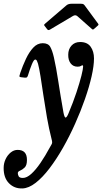

<svg xmlns="http://www.w3.org/2000/svg" viewBox="-124 -770 559 1051"><path d="M300.5 -405Q276.5 -405 262.8 -423Q249 -441 249.5 -470.5Q249.5 -500.5 267.2 -520.2Q285 -540 314.5 -540Q354 -540 372.2 -514.2Q390.5 -488.5 390.5 -450Q390.5 -410 377.5 -352.5Q364.5 -295 341.2 -228.2Q318 -161.5 287.2 -92.8Q256.5 -24 220.8 38.8Q185 101.5 147 151.5Q109 201.5 71 231Q33 260.5 -1.5 261.5Q-45.5 263 -75 233Q-104.5 203 -104 149Q-104 124 -93.5 101.5Q-83 79 -65.5 64.8Q-48 50.5 -27.5 50.5Q24 50.5 23.5 106Q23.5 135 11 147Q-1.5 159 -14 164Q-26.5 169 -26.5 177.5Q-26.5 185.5 -22 194.8Q-17.5 204 1.5 204Q22.5 204 47 182Q71.5 160 97.5 122Q123.5 84 148.5 37.5Q155 26 158.2 20.5Q161.5 15 161.5 8.8Q161.5 2.5 157.5 -12Q144 -65 133.2 -126.2Q122.5 -187.5 113.8 -246.5Q105 -305.5 97.8 -351.8Q90.5 -398 84 -421.5Q81.5 -429.5 78.2 -436.8Q75 -444 68.5 -444Q61 -444 50 -417Q39 -390 29 -357Q26 -348 22.5 -346.2Q19 -344.5 11.5 -345L-6.5 -347Q-18.5 -348 -17.8 -353.8Q-17 -359.5 -13 -371Q0.5 -410.5 18 -447.8Q35.5 -485 58 -509.2Q80.5 -533.5 110 -533.5Q140 -533.5 151.2 -513.2Q162.5 -493 171 -456Q183.5 -401 194.8 -326.8Q206 -252.5 223.5 -153.5Q229 -125.5 235.5 -126.5Q242 -127.5 251 -149.5Q277 -211.5 294.8 -265.2Q312.5 -319 321.8 -356.2Q331 -393.5 331 -406.5Q331 -412.5 327.5 -412.5Q324 -412.5 318.5 -408.8Q313 -405 300.5 -405ZM133 -611.5 121.5 -626.5Q116.5 -632.5 117.2 -634.5Q118 -636.5 124.5 -642L240 -741Q250 -749.5 268 -749.5H317.5Q327.5 -749.5 331.5 -747.5Q335.5 -745.5 339 -741L413 -640.5Q415.5 -636.5 415.2 -634.8Q415 -633 410.5 -629L393 -613.5Q386 -607.5 384 -608Q382 -608.5 377 -613L299.5 -681.5Q288.5 -691 274.5 -682L150.5 -608.5Q144 -604.5 140.2 -605.5Q136.5 -606.5 133 -611.5Z"/></svg>

Font: Besley* Condensed Medium
Style: Italic
Weight: 500
Width: 3
Italic angle: -13°
Designer: Owen Earl
Foundry: indestructible type*
Version: Version 3.000; ttfautohint (v1.8.3)